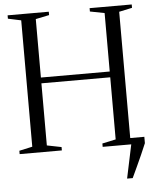

<svg xmlns="http://www.w3.org/2000/svg" viewBox="-61 -794 823 1024"><g transform="rotate(-5 351.0 -281.5)"><path d="M577.5 180 615.5 0 590.5 -34H688.5V0Q676 30 662.5 60.5Q649 91 635 121Q621 151 607.5 180ZM88.5 -33.5V-710L18.5 -725V-743H239V-725L166.5 -710V-397H535V-710L457.5 -725V-743H683V-725L613 -710V-33.5L683.5 -18V0H462.5V-18L535 -33.5V-366H166.5V-33.5L244 -18V0H18V-18Z"/></g></svg>

Font: Merriweather 144pt Light
Style: Regular
Weight: 300
Version: Version 2.100